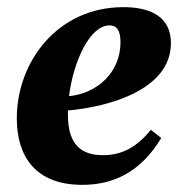

<svg xmlns="http://www.w3.org/2000/svg" viewBox="-20 -502 504 537"><path d="M210 15C294 15 372 -18 431 -116L402 -139C363 -91 322 -68 268 -68C212 -68 170 -93 170 -180C170 -184 170 -188 170 -193C284 -203 458 -251 458 -381C458 -466 384 -482 325 -482C141 -482 27 -329 27 -171C27 -65 79 15 210 15ZM173 -233C186 -335 233 -431 286 -431C309 -431 317 -413 317 -384C317 -300 253 -241 173 -233Z"/></svg>

Font: STIX Two Text
Style: Bold Italic
Weight: 700
Italic angle: -12°
Designer: Ross Mills, John Hudson & Paul Hanslow, Tiro Typeworks Ltd; with prior portions MicroPress Inc. and Coen Hoffman, Elsevi
Foundry: Tiro Typeworks Ltd
Version: Version 2.13 b171